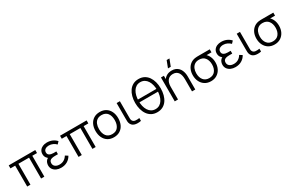

<svg xmlns="http://www.w3.org/2000/svg" viewBox="178 -2262 5676 3759"><g transform="rotate(-30 3016.0 -382.5)"><path d="M206.7 0H133.3V-472H26.7V-540H627.3V-472H520.7V0H447.3V-472H206.7Z M896 15Q978 15 1038.6 -20.8Q1099.2 -56.5 1133.7 -120L1074.7 -157.3Q1045.2 -107.7 1001.2 -81.5Q957.3 -55.3 900.3 -55.3Q840.8 -55.3 804.9 -83Q769 -110.7 769 -158.7Q769 -191.7 784.2 -211.2Q799.5 -230.7 830.2 -239.2Q861 -247.7 907 -247.7H971V-310.3H907.7Q851.7 -310.3 817.5 -330.6Q783.3 -350.8 783.3 -394.3Q783.3 -440.7 817.7 -462.8Q852 -485 899.3 -485Q947.3 -485 990 -465.2Q1032.7 -445.3 1061.7 -414.3L1108.7 -464Q1068.5 -508.5 1014.3 -531.8Q960.2 -555 894 -555Q842 -555 799.8 -536.7Q757.5 -518.3 732.8 -483.4Q708 -448.5 708 -399.3Q708 -353.3 730.2 -319.8Q752.5 -286.3 792.7 -264.3L797 -292Q761.7 -285.7 738.9 -264.1Q716.2 -242.5 705.1 -212.5Q694 -182.5 694 -151.3Q694 -100 720.8 -62.7Q747.7 -25.3 793.3 -5.2Q839 15 896 15Z M1367.2 0H1293.8V-472H1187.2V-540H1787.8V-472H1681.2V0H1607.8V-472H1367.2Z M2090.2 15Q2009.7 15 1952.5 -21.5Q1895.3 -58 1864.9 -122.4Q1834.5 -186.8 1834.5 -270.7Q1834.5 -355.5 1865.5 -419.6Q1896.5 -483.7 1953.8 -519.3Q2011.2 -555 2090.2 -555Q2171 -555 2228.2 -518.7Q2285.5 -482.3 2315.8 -418.2Q2346.2 -354.2 2346.2 -270.7Q2346.2 -185.7 2315.6 -121.4Q2285 -57.2 2227.6 -21.1Q2170.2 15 2090.2 15ZM2090.2 -55.3Q2180 -55.3 2224.1 -115.2Q2268.2 -175.2 2268.2 -270.7Q2268.2 -368.3 2223.8 -426.5Q2179.3 -484.7 2090.2 -484.7Q2029.7 -484.7 1990.3 -457.3Q1951 -430 1931.8 -381.8Q1912.5 -333.7 1912.5 -270.7Q1912.5 -173.2 1957.6 -114.2Q2002.7 -55.3 2090.2 -55.3Z M2588.8 4.7Q2556 -0.2 2528.8 -15.6Q2501.7 -31 2484.2 -63.3Q2468.7 -92.8 2467.4 -123.5Q2466.2 -154.2 2466.2 -195.7V-540H2539.5V-198.3Q2539.5 -164 2539.9 -142Q2540.3 -120 2550.5 -100.7Q2561.5 -81.2 2577.9 -72Q2594.3 -62.8 2615.5 -60.3Q2637 -58.5 2660.7 -59.4Q2684.3 -60.3 2704.8 -64.3V0Q2687.2 4.3 2666.3 6.2Q2645.5 8 2625.3 7.6Q2605.2 7.2 2588.8 4.7Z M3306.5 -328.7H2835.8V-391.3H3306.5ZM3070.2 15Q2998.3 15 2944.2 -14.5Q2890 -44 2854 -95.8Q2818 -147.5 2799.8 -215.5Q2781.5 -283.5 2781.5 -360Q2781.5 -437 2799.8 -504.6Q2818 -572.2 2854 -623.9Q2890 -675.7 2944.2 -705Q2998.3 -734.3 3070.2 -734.3Q3142 -734.3 3196.2 -705Q3250.3 -675.7 3286.3 -623.9Q3322.3 -572.2 3340.6 -504.6Q3358.8 -437 3358.8 -360Q3358.8 -280.8 3340.6 -212.7Q3322.3 -144.5 3286.3 -93.2Q3250.3 -42 3196.2 -13.5Q3142 15 3070.2 15ZM3070.2 -55.7Q3122.8 -55.7 3162.2 -79.6Q3201.5 -103.5 3227.7 -145.6Q3253.8 -187.7 3267.2 -242.8Q3280.5 -298 3280.8 -360Q3281.5 -422 3268.3 -477Q3255.2 -532 3228.8 -573.9Q3202.5 -615.8 3162.7 -639.8Q3122.8 -663.7 3070.2 -663.7Q3017.5 -663.7 2978.2 -639.8Q2938.8 -615.8 2912.7 -573.9Q2886.5 -532 2873.3 -477Q2860.2 -422 2859.5 -360Q2859.2 -298 2872.2 -242.8Q2885.2 -187.7 2911.5 -145.6Q2937.8 -103.5 2977.7 -79.6Q3017.5 -55.7 3070.2 -55.7Z M3933 0H3859V-275.7Q3859 -320.5 3850.5 -358.2Q3842 -396 3823.2 -424.2Q3804.3 -452.3 3774.6 -467.8Q3744.8 -483.3 3702.3 -483.3Q3663.5 -483.3 3633.7 -470Q3603.8 -456.7 3583.7 -431.4Q3563.5 -406.2 3553.1 -370Q3542.7 -333.8 3542.7 -288L3490.7 -299.7Q3490.7 -382.7 3519.7 -439.2Q3548.7 -495.7 3599.6 -524.5Q3650.5 -553.3 3716.7 -553.3Q3765.2 -553.3 3801.3 -538.5Q3837.5 -523.7 3862.8 -498.2Q3888 -472.7 3903.5 -439.8Q3919 -406.8 3926 -370.2Q3933 -333.5 3933 -297ZM3542.7 0H3468.7V-540H3535V-407H3542.7ZM3676.3 -625H3739.3L3799 -780H3736Z M4285.2 15Q4207.3 15 4149.8 -21.1Q4092.3 -57.2 4060.9 -120Q4029.5 -182.8 4029.5 -263Q4029.5 -335 4054.3 -392.3Q4079.2 -449.7 4124.9 -486.8Q4170.7 -523.8 4233.8 -535Q4255.2 -539 4282.3 -539.5Q4309.5 -540 4338.5 -540H4571.2V-472H4409.2L4433.5 -493.3Q4482.5 -461.8 4511.8 -401.1Q4541.2 -340.3 4541.2 -263Q4541.2 -182.7 4509.6 -119.8Q4478 -57 4420.4 -21Q4362.8 15 4285.2 15ZM4285.2 -55.3Q4373 -55.3 4418.1 -113.4Q4463.2 -171.5 4463.2 -263Q4463.2 -353.7 4417.9 -411.5Q4372.7 -469.3 4285.2 -469.7Q4225.7 -470 4186.2 -442.6Q4146.7 -415.2 4127.1 -368.3Q4107.5 -321.5 4107.5 -263Q4107.5 -169.5 4153.8 -112.4Q4200 -55.3 4285.2 -55.3Z M4836.5 15Q4918.5 15 4979.1 -20.8Q5039.7 -56.5 5074.2 -120L5015.2 -157.3Q4985.7 -107.7 4941.8 -81.5Q4897.8 -55.3 4840.8 -55.3Q4781.3 -55.3 4745.4 -83Q4709.5 -110.7 4709.5 -158.7Q4709.5 -191.7 4724.8 -211.2Q4740 -230.7 4770.8 -239.2Q4801.5 -247.7 4847.5 -247.7H4911.5V-310.3H4848.2Q4792.2 -310.3 4758 -330.6Q4723.8 -350.8 4723.8 -394.3Q4723.8 -440.7 4758.2 -462.8Q4792.5 -485 4839.8 -485Q4887.8 -485 4930.5 -465.2Q4973.2 -445.3 5002.2 -414.3L5049.2 -464Q5009 -508.5 4954.8 -531.8Q4900.7 -555 4834.5 -555Q4782.5 -555 4740.2 -536.7Q4698 -518.3 4673.2 -483.4Q4648.5 -448.5 4648.5 -399.3Q4648.5 -353.3 4670.8 -319.8Q4693 -286.3 4733.2 -264.3L4737.5 -292Q4702.2 -285.7 4679.4 -264.1Q4656.7 -242.5 4645.6 -212.5Q4634.5 -182.5 4634.5 -151.3Q4634.5 -100 4661.3 -62.7Q4688.2 -25.3 4733.8 -5.2Q4779.5 15 4836.5 15Z M5303.8 4.7Q5271 -0.2 5243.8 -15.6Q5216.7 -31 5199.2 -63.3Q5183.7 -92.8 5182.4 -123.5Q5181.2 -154.2 5181.2 -195.7V-540H5254.5V-198.3Q5254.5 -164 5254.9 -142Q5255.3 -120 5265.5 -100.7Q5276.5 -81.2 5292.9 -72Q5309.3 -62.8 5330.5 -60.3Q5352 -58.5 5375.7 -59.4Q5399.3 -60.3 5419.8 -64.3V0Q5402.2 4.3 5381.3 6.2Q5360.5 8 5340.3 7.6Q5320.2 7.2 5303.8 4.7Z M5722.2 15Q5644.3 15 5586.8 -21.1Q5529.3 -57.2 5497.9 -120Q5466.5 -182.8 5466.5 -263Q5466.5 -335 5491.3 -392.3Q5516.2 -449.7 5561.9 -486.8Q5607.7 -523.8 5670.8 -535Q5692.2 -539 5719.3 -539.5Q5746.5 -540 5775.5 -540H6008.2V-472H5846.2L5870.5 -493.3Q5919.5 -461.8 5948.8 -401.1Q5978.2 -340.3 5978.2 -263Q5978.2 -182.7 5946.6 -119.8Q5915 -57 5857.4 -21Q5799.8 15 5722.2 15ZM5722.2 -55.3Q5810 -55.3 5855.1 -113.4Q5900.2 -171.5 5900.2 -263Q5900.2 -353.7 5854.9 -411.5Q5809.7 -469.3 5722.2 -469.7Q5662.7 -470 5623.2 -442.6Q5583.7 -415.2 5564.1 -368.3Q5544.5 -321.5 5544.5 -263Q5544.5 -169.5 5590.8 -112.4Q5637 -55.3 5722.2 -55.3Z"/></g></svg>

Font: Manrope Variable Light
Style: Regular
Weight: 200
Designer: Mikhail Sharanda
Foundry: Mikhail Sharanda
Version: Version 4.505